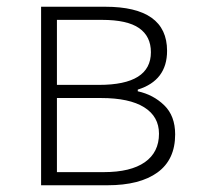

<svg xmlns="http://www.w3.org/2000/svg" viewBox="-20 -550 587 570"><path d="M102 -530H292Q476 -530 476 -399Q476 -311 389 -284V-279Q435 -269 467.5 -237.5Q500 -206 500 -151Q500 -76 447.5 -38Q395 0 299 0H102ZM428 -395Q428 -442 393 -466.5Q358 -491 283 -491H149V-298H274Q428 -298 428 -395ZM452 -153Q452 -204 408 -231.5Q364 -259 280 -259H149V-39H288Q368 -39 410 -68.5Q452 -98 452 -153Z"/></svg>

Font: Merged Yaku Han JP ExtraLight
Style: Regular
Weight: 250
Designer: Ryoko NISHIZUKA 西塚涼子 (kana, bopomofo & ideographs); Paul D. Hunt (Latin, Greek & Cyrillic); Sandoll Communications 산돌커뮤니
Foundry: Adobe
Version: Version 2.004